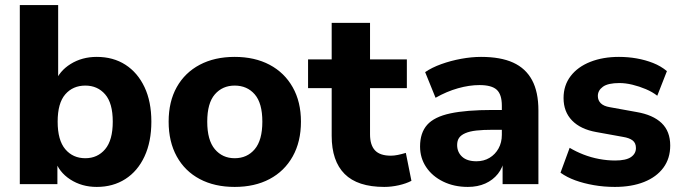

<svg xmlns="http://www.w3.org/2000/svg" viewBox="-20 -725 2687 756"><path d="M361 11Q302 11 256.5 -18.5Q211 -48 196 -97H206V0H58V-705H209V-400H197Q213 -445 258 -473Q303 -501 361 -501Q426 -501 474 -470Q522 -439 549 -382Q576 -325 576 -246Q576 -167 549 -109Q522 -51 473.5 -20Q425 11 361 11ZM316 -102Q364 -102 394 -137.5Q424 -173 424 -246Q424 -319 394 -353.5Q364 -388 316 -388Q267 -388 237 -353.5Q207 -319 207 -246Q207 -173 237 -137.5Q267 -102 316 -102Z M904 11Q825 11 766.5 -20Q708 -51 676 -109Q644 -167 644 -246Q644 -325 676 -382Q708 -439 766.5 -470Q825 -501 904 -501Q983 -501 1041.5 -470Q1100 -439 1132.5 -381.5Q1165 -324 1165 -246Q1165 -167 1132.5 -109Q1100 -51 1041.5 -20Q983 11 904 11ZM904 -102Q953 -102 983 -137.5Q1013 -173 1013 -246Q1013 -319 983 -353.5Q953 -388 904 -388Q856 -388 826 -353.5Q796 -319 796 -246Q796 -173 826 -137.5Q856 -102 904 -102Z M1493 11Q1388 11 1337 -40Q1286 -91 1286 -190V-378H1193V-491H1286V-635H1437V-491H1582V-378H1437V-196Q1437 -154 1456.5 -133Q1476 -112 1519 -112Q1532 -112 1546.5 -115Q1561 -118 1578 -123L1600 -13Q1579 -2 1550 4.5Q1521 11 1493 11Z M1822 11Q1768 11 1725 -10Q1682 -31 1658 -67Q1634 -103 1634 -148Q1634 -202 1662 -233.5Q1690 -265 1753 -278.5Q1816 -292 1920 -292H1973V-214H1921Q1882 -214 1855.5 -211Q1829 -208 1812 -200.5Q1795 -193 1787.5 -182Q1780 -171 1780 -154Q1780 -126 1799.5 -108Q1819 -90 1856 -90Q1885 -90 1907.5 -103.5Q1930 -117 1943 -140.5Q1956 -164 1956 -194V-309Q1956 -353 1936 -371.5Q1916 -390 1868 -390Q1828 -390 1783.5 -377.5Q1739 -365 1695 -340L1654 -441Q1680 -459 1717.5 -472.5Q1755 -486 1796 -493.5Q1837 -501 1874 -501Q1951 -501 2000.5 -478.5Q2050 -456 2075 -409.5Q2100 -363 2100 -290V0H1959V-99H1966Q1960 -65 1940.5 -40.5Q1921 -16 1891 -2.5Q1861 11 1822 11Z M2401 11Q2358 11 2318 4Q2278 -3 2245 -15Q2212 -27 2187 -45L2223 -143Q2248 -128 2277.5 -116.5Q2307 -105 2339 -99Q2371 -93 2402 -93Q2445 -93 2464.5 -106.5Q2484 -120 2484 -142Q2484 -162 2471 -172Q2458 -182 2433 -186L2328 -205Q2266 -216 2232.5 -250.5Q2199 -285 2199 -339Q2199 -389 2227 -425.5Q2255 -462 2304.5 -481.5Q2354 -501 2417 -501Q2453 -501 2487 -495Q2521 -489 2551.5 -477Q2582 -465 2606 -445L2568 -348Q2549 -363 2523 -374Q2497 -385 2470 -391.5Q2443 -398 2419 -398Q2374 -398 2354 -383.5Q2334 -369 2334 -347Q2334 -330 2345.5 -318.5Q2357 -307 2381 -303L2486 -284Q2551 -273 2585 -240.5Q2619 -208 2619 -152Q2619 -101 2592 -64.5Q2565 -28 2516 -8.5Q2467 11 2401 11Z"/></svg>

Font: Nunito Sans 12pt ExtraLight 12pt ExtraBold
Style: Regular
Weight: 800
Version: Version 3.101;gftools[0.9.27]